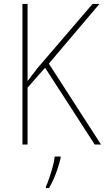

<svg xmlns="http://www.w3.org/2000/svg" viewBox="-20 -734 533 975"><path d="M493 0H461L209 -390L120 -289V0H94V-714H120V-322Q129 -335 142.5 -352Q156 -369 172 -390L450 -714H485L228 -411ZM288 68Q282 93 273.5 119.5Q265 146 254 171.5Q243 197 229 221H213V214Q221 197 230.5 169Q240 141 248 111.5Q256 82 258 61H288Z"/></svg>

Font: Noto Sans Khmer SemiCondensed Thin
Style: Regular
Weight: 250
Width: 4
Designer: Danh Hong and the Monotype Design Team
Foundry: Monotype Imaging Inc.
Version: Version 2.004